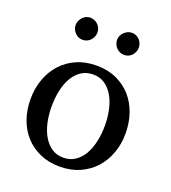

<svg xmlns="http://www.w3.org/2000/svg" viewBox="-130 -793 805 903"><g transform="rotate(20 272.0 -342.0)"><path d="M405.8 -241.2Q405.8 -282.2 397.7 -319.8Q389.6 -357.4 373 -386.2Q356.4 -415 331.5 -432.1Q306.6 -449.2 272.9 -449.2Q238.3 -449.2 212.9 -432.1Q187.5 -415 171.1 -386.2Q154.8 -357.4 147 -319.8Q139.2 -282.2 139.2 -241.2Q139.2 -200.7 147.2 -163.1Q155.3 -125.5 171.9 -96.7Q188.5 -67.9 213.4 -50.5Q238.3 -33.2 272 -33.2Q306.2 -33.2 331.5 -50.3Q356.9 -67.4 373.3 -96.2Q389.6 -125 397.7 -162.6Q405.8 -200.2 405.8 -241.2ZM509.8 -240.2Q509.8 -187 492.9 -140.9Q476.1 -94.7 445.1 -60.8Q414.1 -26.9 369.9 -7.3Q325.7 12.2 271 12.2Q216.3 12.2 172.4 -7.1Q128.4 -26.4 97.7 -60.1Q66.9 -93.8 50.5 -139.9Q34.2 -186 34.2 -240.2Q34.2 -293.5 50.8 -339.8Q67.4 -386.2 98.6 -420.7Q129.9 -455.1 174.1 -474.6Q218.3 -494.1 273.9 -494.1Q329.6 -494.1 373.5 -474.1Q417.5 -454.1 447.8 -419.7Q478 -385.3 493.9 -339.1Q509.8 -293 509.8 -240.2ZM223.1 -641.1Q223.1 -629.9 218.8 -619.6Q214.4 -609.4 207 -601.6Q199.7 -593.8 189.7 -589.4Q179.7 -585 168.5 -585Q157.2 -585 147.5 -589.4Q137.7 -593.8 130.4 -601.6Q123 -609.4 118.7 -619.1Q114.3 -628.9 114.3 -640.1Q114.3 -650.9 118.7 -660.9Q123 -670.9 130.4 -678.7Q137.7 -686.5 147.5 -691.2Q157.2 -695.8 168.5 -695.8Q179.7 -695.8 189.7 -691.4Q199.7 -687 207 -679.7Q214.4 -672.4 218.8 -662.4Q223.1 -652.3 223.1 -641.1ZM430.2 -641.1Q430.2 -629.9 426 -619.6Q421.9 -609.4 414.6 -601.6Q407.2 -593.8 397.5 -589.4Q387.7 -585 376.5 -585Q365.2 -585 355.2 -589.4Q345.2 -593.8 337.6 -601.6Q330.1 -609.4 325.7 -619.6Q321.3 -629.9 321.3 -641.1Q321.3 -651.4 325.7 -661.4Q330.1 -671.4 337.9 -679Q345.7 -686.5 355.5 -691.2Q365.2 -695.8 376.5 -695.8Q387.7 -695.8 397.5 -691.4Q407.2 -687 414.6 -679.4Q421.9 -671.9 426 -661.9Q430.2 -651.9 430.2 -641.1Z"/></g></svg>

Font: BabelStone Ogham Pictish
Style: Bold
Weight: 700
Designer: Andrew West
Foundry: BabelStone
Version: Version 1.02 March 14, 2022